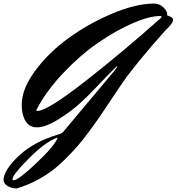

<svg xmlns="http://www.w3.org/2000/svg" viewBox="-201 -642 992 1078"><path d="M737 -556Q767 -546 770 -536L771 -532Q771 -511 729 -473Q558 -281 486 -176Q465 -146 427 -88.5Q389 -31 365.5 3.5Q342 38 303.5 90.5Q265 143 235.5 177Q206 211 163.5 253Q121 295 82 323Q-6 386 -107 416Q-133 416 -156.5 403.5Q-180 391 -181 368Q-180 314 -97 234.5Q-14 155 126 113Q146 108 154 98L440 -243L455 -263Q457 -267 457 -268.5Q457 -270 455.5 -270Q454 -270 411 -226.5Q368 -183 336.5 -149Q305 -115 254 -67.5Q203 -20 129.5 26.5Q56 73 6 73Q-60 73 -76 -14Q-79 -34 -79 -54Q-79 -144 -1.5 -247.5Q76 -351 188.5 -431.5Q301 -512 431 -566.5Q561 -621 662 -622H663Q695 -622 716.5 -600.5Q738 -579 738 -563Q738 -558 737 -556ZM-131 364Q-131 370 -126 370H-124Q-99 370 2.5 274.5Q104 179 122 133Q122 131 120 131Q53 155 -39 247.5Q-131 340 -131 364ZM700 -539Q706 -545 706 -548.5Q706 -552 697 -552Q636 -552 541.5 -510.5Q447 -469 348.5 -401Q250 -333 155.5 -233.5Q61 -134 6 -30Q3 -26 3 -22.5Q3 -19 8 -19Q64 -19 273.5 -182.5Q483 -346 700 -539Z"/></svg>

Font: Mr Dafoe
Style: Regular
Weight: 400
Designer: Alejandro Paul
Foundry: Alejandro Paul
Version: Version 1.000